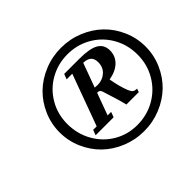

<svg xmlns="http://www.w3.org/2000/svg" viewBox="-155 -938 1146 1146"><g transform="rotate(-45 418.5 -365.0)"><path d="M615.2 -40.8Q547.9 -13.2 473.6 -13.2Q399.4 -13.2 332 -40.8Q264.6 -68.4 216.3 -115.5Q168 -162.6 139.4 -227.8Q110.8 -293 110.8 -365.2Q110.8 -437.5 139.4 -502.7Q168 -567.9 216.3 -614.7Q264.6 -661.6 331.8 -689.2Q398.9 -716.8 473.6 -716.8Q548.3 -716.8 615.5 -689.2Q682.6 -661.6 731 -614.7Q779.3 -567.9 807.9 -502.7Q836.4 -437.5 836.4 -365.2Q836.4 -293 807.9 -227.8Q779.3 -162.6 731 -115.5Q682.6 -68.4 615.2 -40.8ZM470.2 -67.9Q551.8 -67.9 620.1 -106.4Q688.5 -145 728.5 -213.4Q768.6 -281.7 768.6 -365.2Q768.6 -448.2 729.2 -516.6Q689.9 -585 622.3 -623.5Q554.7 -662.1 473.6 -662.1Q393.1 -662.1 325.4 -624Q257.8 -585.9 218.3 -518.3Q178.7 -450.7 178.7 -368.7Q178.7 -284.2 217.8 -215.1Q256.8 -146 323.5 -106.9Q390.1 -67.9 470.2 -67.9ZM251 -201.2 263.2 -234.4H293L412.1 -559.6H364.7L377 -592.8H504.4Q592.3 -592.8 631.1 -570.1Q669.9 -547.4 669.9 -498.5Q669.9 -451.7 637.2 -419.7Q604.5 -387.7 545.4 -377.4Q557.1 -309.1 577.1 -257.8Q585 -238.3 594.2 -230.7Q603.5 -223.1 622.6 -223.1L615.2 -201.2H510.3Q498 -253.9 464.8 -355.5Q458.5 -374 443.4 -374H436.5L385.3 -234.4H415L402.8 -201.2ZM570.3 -499Q570.3 -527.3 555.4 -542.5Q540.5 -557.6 504.4 -559.6L448.2 -406.2Q458.5 -404.8 473.1 -404.8Q512.2 -404.8 541.3 -430.2Q570.3 -455.6 570.3 -499Z"/></g></svg>

Font: Elstob Grade
Style: Italic
Weight: 400
Italic angle: -20°
Designer: Peter S. Baker
Version: Version 1.015